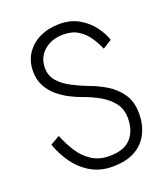

<svg xmlns="http://www.w3.org/2000/svg" viewBox="-133 -803 789 905"><g transform="rotate(-20 262.0 -350.0)"><path d="M87 -214 40 -187Q59 -133 91.5 -88.5Q124 -44 170.5 -17.5Q217 9 276 9Q346 9 390.5 -16Q435 -41 457 -85Q479 -129 479 -184Q479 -244 451.5 -283.5Q424 -323 384 -347Q344 -371 305 -385Q263 -401 224 -421Q185 -441 160 -469Q135 -497 135 -537Q135 -590 173 -623Q211 -656 269 -656Q314 -656 344 -637Q374 -618 394 -588.5Q414 -559 427 -528L472 -556Q460 -592 433.5 -627Q407 -662 366 -685.5Q325 -709 268 -709Q215 -709 171.5 -688.5Q128 -668 102.5 -630Q77 -592 77 -541Q77 -498 94.5 -466Q112 -434 139.5 -411Q167 -388 198 -372.5Q229 -357 257 -347Q297 -333 334.5 -312Q372 -291 397 -259.5Q422 -228 422 -180Q422 -119 388 -81Q354 -43 279 -43Q229 -43 192.5 -66.5Q156 -90 130.5 -129Q105 -168 87 -214Z"/></g></svg>

Font: Jost-300-LightPL
Style: Regular
Weight: 300
Version: Version 3.300; ttfautohint (v0.97) -l 8 -r 50 -G 200 -x 14 -